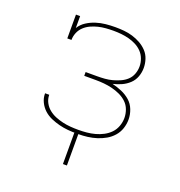

<svg xmlns="http://www.w3.org/2000/svg" viewBox="-126 -635 852 909"><g transform="rotate(20 300.0 -181.0)"><path d="M290 166V8H301Q278 8 256 6Q234 4 212.5 -1.5Q191 -7 170 -16Q149 -25 132.5 -40Q116 -55 106 -75.5Q96 -96 96 -118V-120H117V-119Q117 -99 126.5 -81Q136 -63 151.5 -50.5Q167 -38 185.5 -30.5Q204 -23 223.5 -18.5Q243 -14 263 -12.5Q283 -11 303 -11Q324 -11 345 -13Q366 -15 386.5 -20.5Q407 -26 426 -36Q445 -46 459.5 -61Q474 -76 481.5 -96.5Q489 -117 489 -138Q489 -159 481.5 -179.5Q474 -200 458.5 -214.5Q443 -229 423.5 -238Q404 -247 383.5 -252Q363 -257 342 -259Q321 -261 300 -261H242V-280H300Q319 -280 338.5 -281.5Q358 -283 376.5 -288Q395 -293 413 -301Q431 -309 445 -322Q459 -335 466 -353.5Q473 -372 473 -392Q473 -411 466 -430Q459 -449 445.5 -463Q432 -477 414.5 -486Q397 -495 378 -500Q359 -505 339.5 -507Q320 -509 300 -509Q281 -509 261.5 -507.5Q242 -506 223.5 -501.5Q205 -497 187.5 -489Q170 -481 156 -468Q142 -455 134.5 -437Q127 -419 127 -400H106V-520H127V-460Q140 -481 161 -494.5Q182 -508 205.5 -515.5Q229 -523 253.5 -525.5Q278 -528 302 -528Q324 -528 346 -526Q368 -524 389.5 -517.5Q411 -511 430.5 -500Q450 -489 465 -473Q480 -457 487 -435.5Q494 -414 494 -392Q494 -369 486 -347.5Q478 -326 461.5 -310.5Q445 -295 424 -285.5Q403 -276 381 -271Q406 -265 429.5 -255Q453 -245 472 -228.5Q491 -212 500.5 -187.5Q510 -163 510 -138Q510 -115 502.5 -92.5Q495 -70 479.5 -52.5Q464 -35 444 -23.5Q424 -12 402 -5Q380 2 356.5 5Q333 8 310 8V166Z"/></g></svg>

Font: Iosevka HT Thin Extended
Style: Regular
Weight: 100
Width: 7
Monospace: yes
Designer: Belleve Invis
Foundry: Belleve Invis
Version: Version 32.3.0; ttfautohint (v1.8.4)